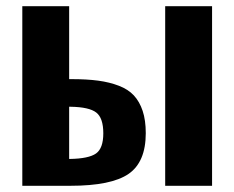

<svg xmlns="http://www.w3.org/2000/svg" viewBox="-20 -598 754 618"><path d="M511.7 0V-578.1H662.6V0ZM202.6 -86.4H205.1Q265.6 -87.4 289.1 -104Q312.5 -120.6 312.5 -168.9Q312.5 -218.3 289.8 -235.8Q267.1 -253.4 207.5 -254.4H202.6ZM51.8 0V-578.1H202.6V-343.3H209.5Q259.8 -343.3 296.1 -338.4Q332.5 -333.5 362.5 -322Q392.6 -310.5 410.9 -290.8Q429.2 -271 439.2 -241Q449.2 -210.9 449.2 -169.4Q449.2 -76.2 393.6 -38.1Q337.9 0 206.5 0Z"/></svg>

Font: Oswald
Style: DemiBold
Weight: 600
Designer: Vernon Adams
Foundry: Vernon Adams
Version: 3.0; ttfautohint (v0.95) -l 8 -r 50 -G 200 -x 0 -w "G" -W -c